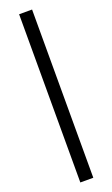

<svg xmlns="http://www.w3.org/2000/svg" viewBox="-210 -888 709 1211"><g transform="rotate(-20 144.5 -282.5)"><path d="M101 282V-847H188V282Z"/></g></svg>

Font: Noto Sans SC SemiBold
Style: Regular
Weight: 600
Designer: Ryoko NISHIZUKA 西塚涼子 (kana, bopomofo & ideographs); Paul D. Hunt (Latin, Greek & Cyrillic); Sandoll Communications 산돌커뮤니
Foundry: Adobe
Version: Version 2.004-H2;hotconv 1.0.118;makeotfexe 2.5.65603